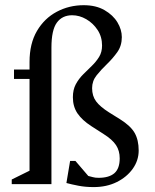

<svg xmlns="http://www.w3.org/2000/svg" viewBox="-20 -723 610 754"><path d="M26.1 0V-18.1L96 -52.6V-413H35V-450H96V-479.7Q96 -551.9 125.2 -601.5Q154.4 -651.1 202.9 -676.8Q251.4 -702.6 308.7 -702.6Q357.1 -702.6 390.6 -683.1Q424.1 -663.7 441.3 -635.1Q458.4 -606.6 458.4 -577.1Q458.4 -543.3 440.6 -518.2Q422.7 -493.2 400.1 -471.4Q377.4 -449.7 359.6 -427.4Q341.7 -405.2 341.7 -376.9Q341.7 -345.9 357.6 -324.7Q373.5 -303.5 408.3 -281.6L451.5 -254.7Q493.2 -228.6 508.9 -200.8Q524.6 -173 524.6 -131.9Q524.6 -92.9 501.3 -60.2Q477.9 -27.5 438.3 -7.9Q398.7 11.7 347.8 11.7Q315.2 11.7 288 6.4Q260.8 1.1 240.8 -4.3L255.3 -90.9H276.3L326.7 -32Q335.9 -30 344.8 -27.3Q353.7 -24.7 367.3 -24.7Q408.2 -24.7 429.2 -42.8Q450.1 -61 450.1 -101.1Q450.1 -131.1 435.6 -153.1Q421 -175.2 386.9 -196.6L338.4 -227.8Q302.9 -250.7 284.5 -277.4Q266.2 -304.2 266.2 -341Q266.2 -371 277.8 -392.4Q289.5 -413.9 306.7 -431Q323.9 -448.2 340.7 -464.4Q357.4 -480.5 369.1 -499.4Q380.8 -518.3 380.8 -544.1Q380.8 -578.6 363.3 -605.2Q345.8 -631.9 318.9 -647.5Q292 -663.1 263.4 -663.1Q224.3 -663.1 203.2 -634Q182 -605 182 -535.7V0Z"/></svg>

Font: Ancizar Serif Light
Style: Regular
Weight: 300
Designer: Cesar Puertas, Viviana Monsalve, Julian Moncada, Julian Prieto, Jose Castro, Felipe Aragon, Mariel Hernandez, Sara Alarc
Version: Version 8.100